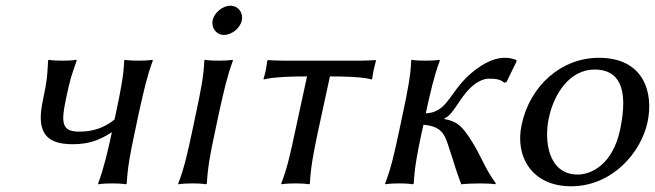

<svg xmlns="http://www.w3.org/2000/svg" viewBox="-20 -641 2289 671"><path d="M130 -291C107 -185 135 -137 233 -137C292 -137 327 -151 371 -179C355 -105 343 -54 323 0V3C323 3 338 0 373 0C407 0 420 3 420 3L423 0C426 -57 435 -104 451 -179L466 -250C483 -325 493 -372 514 -429L513 -432C513 -432 498 -429 464 -429C429 -429 416 -432 416 -432L414 -429C412 -375 401 -321 386 -250L380 -223C342 -193 304 -181 256 -181C194 -181 194 -215 210 -293C226 -368 228 -372 248 -429L247 -432C247 -432 232 -429 198 -429C163 -429 150 -432 150 -432L148 -429C145 -376 146 -367 130 -291Z M666 -250 651 -179C635 -105 624 -54 603 0V3C603 3 618 0 653 0C687 0 700 3 700 3L703 0C706 -57 715 -104 731 -179L746 -250C763 -325 773 -372 794 -429L793 -432C793 -432 778 -429 744 -429C709 -429 696 -432 696 -432L694 -429C692 -375 681 -321 666 -250ZM723 -570C718 -543 736 -519 763 -519C790 -519 820 -543 825 -570C831 -597 812 -621 785 -621C758 -621 729 -597 723 -570Z M1053 -374 1011 -180C995 -105 984 -54 963 0V3C963 3 978 0 1013 0C1047 0 1060 3 1060 3L1063 0C1066 -57 1075 -104 1091 -180L1133 -374C1258 -374 1278 -363 1278 -363L1281 -366C1282 -380 1287 -403 1294 -429L1293 -431C1277 -430 1256 -429 1237 -429H971C952 -429 931 -430 917 -431L914 -429C911 -403 906 -380 901 -366L902 -363C902 -363 928 -374 1053 -374Z M1389 -250 1374 -179C1358 -105 1347 -54 1326 0V3C1326 3 1341 0 1376 0C1410 0 1423 3 1423 3L1426 0C1429 -57 1438 -104 1454 -179L1460 -205C1531 -199 1536 -164 1553 -113C1565 -78 1572 -49 1592 3C1608 1 1642 0 1659 0C1676 0 1702 1 1710 3L1713 0C1670 -59 1664 -94 1622 -158C1595 -198 1579 -217 1533 -225V-227C1565 -240 1583 -295 1625 -335C1648 -357 1672 -366 1687 -366C1706 -366 1727 -366 1742 -352L1750 -354L1786 -428L1783 -432C1767 -437 1761 -439 1743 -439C1691 -439 1632 -396 1595 -354C1549 -302 1533 -247 1468 -245L1469 -250C1486 -325 1496 -372 1517 -429L1516 -432C1516 -432 1501 -429 1467 -429C1432 -429 1419 -432 1419 -432L1417 -429C1415 -375 1404 -321 1389 -250Z M1803 -205C1779 -95 1838 10 1976 10C2119 10 2220 -107 2243 -214C2265 -318 2230 -439 2073 -439C1942 -439 1832 -342 1803 -205ZM2058 -398C2143 -398 2178 -334 2147 -187C2120 -63 2044 -31 1999 -31C1895 -31 1881 -151 1898 -228C1916 -315 1972 -398 2058 -398Z"/></svg>

Font: Libertinus Sans
Style: Italic
Weight: 400
Italic angle: -12°
Designer: Philipp H. Poll, Khaled Hosny
Foundry: Caleb Maclennan
Version: Version 7.050;RELEASE